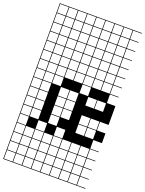

<svg xmlns="http://www.w3.org/2000/svg" viewBox="-229 -1109 1150 1521"><g transform="rotate(20 346.0 -349.0)"><path d="M0 307.7V-1004.8H692.3V-1000H620.2V-927.9H692.3V-923.1H620.2V-851H692.3V-846.2H620.2V-774H692.3V-769.2H620.2V-697.1H692.3V-692.3H620.2V-620.2H692.3V-615.4H620.2V-543.3H692.3V-538.5H620.2V-466.3H692.3V-461.5H620.2V-389.4H692.3V-230.8H620.2V-158.7H692.3V-76.9H620.2V-4.8H692.3V0H620.2V72.1H692.3V76.9H620.2V149H692.3V153.8H620.2V226H692.3V230.8H620.2V302.9H692.3V307.7ZM543.3 -927.9H615.4V-1000H543.3ZM466.3 -927.9H538.5V-1000H466.3ZM389.4 -927.9H461.5V-1000H389.4ZM312.5 -927.9H384.6V-1000H312.5ZM235.6 -927.9H307.7V-1000H235.6ZM4.8 -927.9H76.9V-1000H4.8ZM158.7 -927.9H230.8V-1000H158.7ZM81.7 -927.9H153.8V-1000H81.7ZM543.3 -851H615.4V-923.1H543.3ZM466.3 -851H538.5V-923.1H466.3ZM389.4 -851H461.5V-923.1H389.4ZM312.5 -851H384.6V-923.1H312.5ZM235.6 -851H307.7V-923.1H235.6ZM4.8 -851H76.9V-923.1H4.8ZM158.7 -851H230.8V-923.1H158.7ZM81.7 -851H153.8V-923.1H81.7ZM543.3 -774H615.4V-846.2H543.3ZM466.3 -774H538.5V-846.2H466.3ZM389.4 -774H461.5V-846.2H389.4ZM312.5 -774H384.6V-846.2H312.5ZM4.8 -774H76.9V-846.2H4.8ZM235.6 -774H307.7V-846.2H235.6ZM158.7 -774H230.8V-846.2H158.7ZM81.7 -774H153.8V-846.2H81.7ZM235.6 -697.1H307.7V-769.2H235.6ZM4.8 -697.1H76.9V-769.2H4.8ZM81.7 -697.1H153.8V-769.2H81.7ZM543.3 -697.1H615.4V-769.2H543.3ZM312.5 -697.1H384.6V-769.2H312.5ZM466.3 -697.1H538.5V-769.2H466.3ZM158.7 -697.1H230.8V-769.2H158.7ZM389.4 -697.1H461.5V-769.2H389.4ZM235.6 -620.2H307.7V-692.3H235.6ZM4.8 -620.2H76.9V-692.3H4.8ZM81.7 -620.2H153.8V-692.3H81.7ZM543.3 -620.2H615.4V-692.3H543.3ZM312.5 -620.2H384.6V-692.3H312.5ZM466.3 -620.2H538.5V-692.3H466.3ZM389.4 -620.2H461.5V-692.3H389.4ZM158.7 -620.2H230.8V-692.3H158.7ZM158.7 -543.3H230.8V-615.4H158.7ZM466.3 -543.3H538.5V-615.4H466.3ZM389.4 -543.3H461.5V-615.4H389.4ZM4.8 -543.3H76.9V-615.4H4.8ZM543.3 -543.3H615.4V-615.4H543.3ZM81.7 -543.3H153.8V-615.4H81.7ZM312.5 -543.3H384.6V-615.4H312.5ZM235.6 -543.3H307.7V-615.4H235.6ZM158.7 -466.3H230.8V-538.5H158.7ZM466.3 -466.3H538.5V-538.5H466.3ZM389.4 -466.3H461.5V-538.5H389.4ZM4.8 -466.3H76.9V-538.5H4.8ZM543.3 -466.3H615.4V-538.5H543.3ZM312.5 -466.3H384.6V-538.5H312.5ZM81.7 -466.3H153.8V-538.5H81.7ZM235.6 -466.3H307.7V-538.5H235.6ZM81.7 -389.4H153.8V-461.5H81.7ZM158.7 -389.4H230.8V-461.5H158.7ZM389.4 -389.4H461.5V-461.5H389.4ZM4.8 -389.4H76.9V-461.5H4.8ZM81.7 -312.5H153.8V-384.6H81.7ZM543.3 -312.5H615.4V-384.6H543.3ZM466.3 -312.5H538.5V-384.6H466.3ZM4.8 -312.5H76.9V-384.6H4.8ZM235.6 -312.5H307.7V-384.6H235.6ZM312.5 -312.5H384.6V-384.6H312.5ZM4.8 -235.6H76.9V-307.7H4.8ZM312.5 -235.6H384.6V-307.7H312.5ZM81.7 -235.6H153.8V-307.7H81.7ZM235.6 -235.6H307.7V-307.7H235.6ZM81.7 -158.7H153.8V-230.8H81.7ZM543.3 -158.7H615.4V-230.8H543.3ZM466.3 -158.7H538.5V-230.8H466.3ZM4.8 -158.7H76.9V-230.8H4.8ZM312.5 -158.7H384.6V-230.8H312.5ZM235.6 -158.7H307.7V-230.8H235.6ZM235.6 -81.7H307.7V-153.8H235.6ZM81.7 -81.7H153.8V-153.8H81.7ZM543.3 -81.7H615.4V-153.8H543.3ZM4.8 -81.7H76.9V-153.8H4.8ZM466.3 -81.7H538.5V-153.8H466.3ZM76.9 -76.9H4.8V-4.8H76.9ZM312.5 -4.8H384.6V-76.9H312.5ZM158.7 -4.8H230.8V-76.9H158.7ZM466.3 72.1H538.5V0H466.3ZM81.7 72.1H153.8V0H81.7ZM312.5 72.1H384.6V0H312.5ZM389.4 72.1H461.5V0H389.4ZM235.6 72.1H307.7V0H235.6ZM543.3 72.1H615.4V0H543.3ZM4.8 72.1H76.9V0H4.8ZM158.7 72.1H230.8V0H158.7ZM81.7 149H153.8V76.9H81.7ZM312.5 149H384.6V76.9H312.5ZM466.3 149H538.5V76.9H466.3ZM158.7 149H230.8V76.9H158.7ZM4.8 149H76.9V76.9H4.8ZM543.3 149H615.4V76.9H543.3ZM235.6 149H307.7V76.9H235.6ZM389.4 149H461.5V76.9H389.4ZM81.7 226H153.8V153.8H81.7ZM158.7 226H230.8V153.8H158.7ZM389.4 226H461.5V153.8H389.4ZM466.3 226H538.5V153.8H466.3ZM543.3 226H615.4V153.8H543.3ZM235.6 226H307.7V153.8H235.6ZM312.5 226H384.6V153.8H312.5ZM4.8 226H76.9V153.8H4.8ZM389.4 302.9H461.5V230.8H389.4ZM543.3 302.9H615.4V230.8H543.3ZM466.3 302.9H538.5V230.8H466.3ZM81.7 302.9H153.8V230.8H81.7ZM158.7 302.9H230.8V230.8H158.7ZM312.5 302.9H384.6V230.8H312.5ZM4.8 302.9H76.9V230.8H4.8ZM235.6 302.9H307.7V230.8H235.6Z"/></g></svg>

Font: Jacquarda Bastarda 9 Charted
Style: Regular
Weight: 400
Designer: Sarah Cadigan-Fried
Version: Version 1.000; ttfautohint (v1.8.4.7-5d5b)